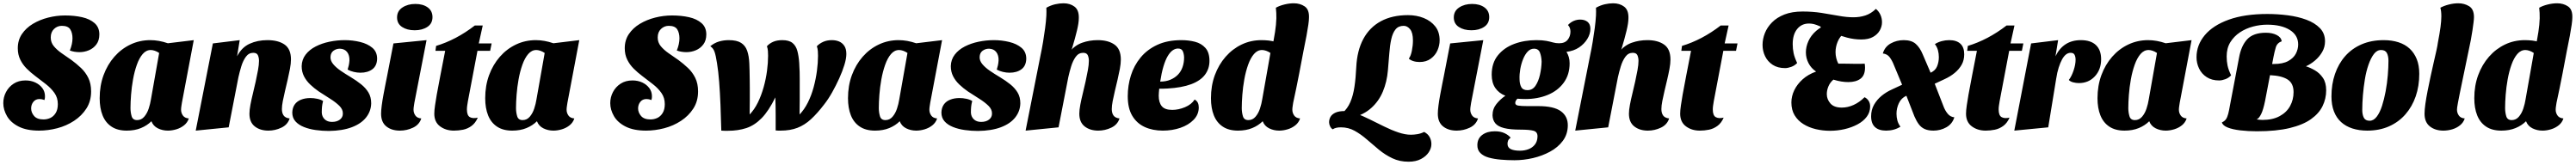

<svg xmlns="http://www.w3.org/2000/svg" viewBox="-22 -774 15633 1003"><path d="M215 20Q140 20 91.5 -4.5Q43 -29 20.5 -68Q-2 -107 -2 -147Q-2 -183 14.5 -214.5Q31 -246 61 -265.5Q91 -285 133 -285Q166 -285 192.5 -272.5Q219 -260 235 -238.5Q251 -217 251 -189Q251 -184 250.5 -178Q250 -172 248 -166Q240 -169 232.5 -170.5Q225 -172 218 -172Q194 -172 180.5 -155Q167 -138 167 -115Q167 -90 185 -69Q203 -48 242 -48Q264 -48 283.5 -57Q303 -66 316 -87Q329 -108 329 -141Q329 -180 308.5 -209Q288 -238 256.5 -262.5Q225 -287 192 -312Q164 -333 140 -357Q116 -381 101 -411.5Q86 -442 86 -481Q86 -530 111 -567Q136 -604 177.5 -629Q219 -654 270 -667Q321 -680 373 -680Q429 -680 476 -669.5Q523 -659 552 -633.5Q581 -608 581 -565Q581 -528 563 -504Q545 -480 517.5 -468.5Q490 -457 460 -457Q445 -457 430 -459.5Q415 -462 402 -467Q410 -487 414 -505.5Q418 -524 418 -541Q418 -574 404.5 -595.5Q391 -617 353 -617Q326 -617 306 -598Q286 -579 286 -546Q286 -516 304.5 -493.5Q323 -471 351.5 -451Q380 -431 412 -409Q442 -387 469.5 -361Q497 -335 514 -300.5Q531 -266 531 -218Q531 -159 502.5 -114.5Q474 -70 427.5 -39.5Q381 -9 325.5 5.5Q270 20 215 20Z M747 20Q691 20 654.5 -4.5Q618 -29 600.5 -73Q583 -117 583 -177Q583 -253 606.5 -317Q630 -381 672 -429Q714 -477 770 -503.5Q826 -530 890 -530Q942 -530 997 -511L1154 -530L1082 -149Q1081 -141 1079 -129Q1077 -117 1077 -107Q1077 -88 1088 -72Q1099 -56 1124 -54Q1116 -29 1095.5 -12.5Q1075 4 1048.5 12Q1022 20 997 20Q964 20 936 6Q908 -8 897 -37Q871 -11 833.5 4.5Q796 20 747 20ZM810 -44Q836 -44 853.5 -64.5Q871 -85 880.5 -114Q890 -143 894 -169L944 -452Q931 -461 917.5 -465.5Q904 -470 893 -470Q865 -470 844 -445.5Q823 -421 808.5 -380Q794 -339 785.5 -291.5Q777 -244 773.5 -198Q770 -152 770 -117Q770 -91 777 -67.5Q784 -44 810 -44Z M1607 20Q1557 20 1524.5 -5.5Q1492 -31 1492 -83Q1492 -105 1498 -137Q1504 -169 1513 -205.5Q1522 -242 1530 -278.5Q1538 -315 1544 -348Q1550 -381 1550 -404Q1550 -423 1543.5 -438Q1537 -453 1515 -453Q1488 -453 1470.5 -429Q1453 -405 1442.5 -370.5Q1432 -336 1425 -304L1366 0L1166 20L1270 -510L1433 -530L1417 -432Q1445 -486 1493 -508Q1541 -530 1601 -530Q1667 -530 1705.5 -503Q1744 -476 1744 -413Q1744 -388 1738 -356Q1732 -324 1724 -289.5Q1716 -255 1708 -221.5Q1700 -188 1694.5 -159.5Q1689 -131 1689 -111Q1689 -87 1699.5 -72Q1710 -57 1736 -54Q1724 -16 1686 2Q1648 20 1607 20Z M1974 22Q1934 22 1894.5 16.5Q1855 11 1822.5 -2Q1790 -15 1771 -36.5Q1752 -58 1752 -90Q1753 -119 1766.5 -138.5Q1780 -158 1805 -168Q1830 -178 1862 -178Q1882 -178 1903.5 -173.5Q1925 -169 1939 -160Q1934 -141 1932.5 -125.5Q1931 -110 1931 -90Q1932 -65 1948.5 -49Q1965 -33 1993 -33Q2023 -33 2041 -47Q2059 -61 2059 -83Q2060 -109 2037.5 -131Q2015 -153 1981.5 -174Q1948 -195 1913 -218Q1884 -238 1860.5 -260.5Q1837 -283 1823 -310.5Q1809 -338 1809 -372Q1810 -412 1833 -442Q1856 -472 1894 -491.5Q1932 -511 1978 -520.5Q2024 -530 2071 -530Q2118 -530 2163.5 -519Q2209 -508 2238 -483.5Q2267 -459 2267 -417Q2266 -374 2238 -353Q2210 -332 2165 -332Q2146 -332 2125 -337Q2104 -342 2088 -351Q2092 -363 2095 -377Q2098 -391 2099 -406Q2100 -438 2085 -457.5Q2070 -477 2041 -478Q2019 -478 2002 -465.5Q1985 -453 1984 -428Q1983 -405 2000.5 -384Q2018 -363 2046.5 -343.5Q2075 -324 2107 -305Q2142 -284 2170 -261.5Q2198 -239 2214.5 -211.5Q2231 -184 2231 -146Q2230 -98 2200 -60Q2170 -22 2113 -0.5Q2056 21 1974 22Z M2405 20Q2355 20 2323 -5.5Q2291 -31 2291 -83Q2291 -102 2295 -133Q2299 -164 2305.5 -198.5Q2312 -233 2318 -264Q2324 -295 2328 -314L2366 -510L2567 -530L2493 -149Q2492 -141 2490 -129Q2488 -117 2488 -107Q2488 -88 2499 -72Q2510 -56 2535 -54Q2523 -16 2485 2Q2447 20 2405 20ZM2495 -590Q2449 -590 2418.5 -610Q2388 -630 2388 -668Q2388 -707 2420.5 -728.5Q2453 -750 2499 -750Q2545 -750 2574 -729Q2603 -708 2603 -670Q2603 -631 2572 -610.5Q2541 -590 2495 -590Z M2733 20Q2684 20 2649 -6Q2614 -32 2614 -83Q2614 -103 2618.5 -133.5Q2623 -164 2629 -199Q2635 -234 2641.5 -265.5Q2648 -297 2651 -316L2680 -465H2621L2625 -495Q2685 -513 2744 -544Q2803 -575 2860 -619H2908L2884 -510H2962L2953 -465H2876L2818 -159Q2816 -146 2814 -133.5Q2812 -121 2812 -109Q2812 -72 2830 -62Q2848 -52 2878 -59Q2864 -26 2840 -8.5Q2816 9 2788.5 14.5Q2761 20 2733 20Z M3087 20Q3031 20 2994.5 -4.5Q2958 -29 2940.5 -73Q2923 -117 2923 -177Q2923 -253 2946.5 -317Q2970 -381 3012 -429Q3054 -477 3110 -503.5Q3166 -530 3230 -530Q3282 -530 3337 -511L3494 -530L3422 -149Q3421 -141 3419 -129Q3417 -117 3417 -107Q3417 -88 3428 -72Q3439 -56 3464 -54Q3456 -29 3435.5 -12.5Q3415 4 3388.5 12Q3362 20 3337 20Q3304 20 3276 6Q3248 -8 3237 -37Q3211 -11 3173.5 4.5Q3136 20 3087 20ZM3150 -44Q3176 -44 3193.5 -64.5Q3211 -85 3220.5 -114Q3230 -143 3234 -169L3284 -452Q3271 -461 3257.5 -465.5Q3244 -470 3233 -470Q3205 -470 3184 -445.5Q3163 -421 3148.5 -380Q3134 -339 3125.5 -291.5Q3117 -244 3113.5 -198Q3110 -152 3110 -117Q3110 -91 3117 -67.5Q3124 -44 3150 -44Z M3899 20Q3824 20 3775.5 -4.5Q3727 -29 3704.5 -68Q3682 -107 3682 -147Q3682 -183 3698.5 -214.5Q3715 -246 3745 -265.5Q3775 -285 3817 -285Q3850 -285 3876.5 -272.5Q3903 -260 3919 -238.5Q3935 -217 3935 -189Q3935 -184 3934.5 -178Q3934 -172 3932 -166Q3924 -169 3916.5 -170.5Q3909 -172 3902 -172Q3878 -172 3864.5 -155Q3851 -138 3851 -115Q3851 -90 3869 -69Q3887 -48 3926 -48Q3948 -48 3967.5 -57Q3987 -66 4000 -87Q4013 -108 4013 -141Q4013 -180 3992.5 -209Q3972 -238 3940.5 -262.5Q3909 -287 3876 -312Q3848 -333 3824 -357Q3800 -381 3785 -411.5Q3770 -442 3770 -481Q3770 -530 3795 -567Q3820 -604 3861.5 -629Q3903 -654 3954 -667Q4005 -680 4057 -680Q4113 -680 4160 -669.5Q4207 -659 4236 -633.5Q4265 -608 4265 -565Q4265 -528 4247 -504Q4229 -480 4201.5 -468.5Q4174 -457 4144 -457Q4129 -457 4114 -459.5Q4099 -462 4086 -467Q4094 -487 4098 -505.5Q4102 -524 4102 -541Q4102 -574 4088.5 -595.5Q4075 -617 4037 -617Q4010 -617 3990 -598Q3970 -579 3970 -546Q3970 -516 3988.5 -493.5Q4007 -471 4035.5 -451Q4064 -431 4096 -409Q4126 -387 4153.5 -361Q4181 -335 4198 -300.5Q4215 -266 4215 -218Q4215 -159 4186.5 -114.5Q4158 -70 4111.5 -39.5Q4065 -9 4009.5 5.5Q3954 20 3899 20Z M4396 21Q4386 21 4376.5 21Q4367 21 4356 20Q4354 -62 4351 -137Q4348 -212 4343 -276.5Q4338 -341 4330 -390Q4323 -436 4315 -459Q4307 -482 4289 -493Q4315 -514 4343 -522Q4371 -530 4401 -530Q4450 -530 4476 -513.5Q4502 -497 4513 -465.5Q4524 -434 4526 -390Q4527 -375 4527.5 -347Q4528 -319 4528.5 -289Q4529 -259 4529 -238Q4529 -208 4529 -168.5Q4529 -129 4528 -78Q4557 -108 4578 -151Q4599 -194 4613 -244Q4627 -294 4633.5 -343.5Q4640 -393 4640 -435Q4640 -449 4639 -463.5Q4638 -478 4633 -493Q4648 -510 4671 -520Q4694 -530 4726 -530Q4767 -530 4788 -513Q4809 -496 4817.5 -465Q4826 -434 4829 -391Q4829 -380 4830 -367.5Q4831 -355 4831.5 -337.5Q4832 -320 4832 -294.5Q4832 -269 4832 -234Q4832 -204 4832 -165.5Q4832 -127 4831 -78Q4860 -108 4881.5 -151Q4903 -194 4916.5 -244Q4930 -294 4936.5 -343.5Q4943 -393 4943 -435Q4943 -449 4942 -463.5Q4941 -478 4936 -493Q4951 -509 4974 -519.5Q4997 -530 5027 -530Q5051 -530 5070.5 -522Q5090 -514 5102.5 -495.5Q5115 -477 5115 -446Q5115 -418 5103 -379Q5091 -340 5071.5 -297Q5052 -254 5029 -213Q5006 -172 4981 -140Q4939 -85 4900.5 -49.5Q4862 -14 4818 3Q4774 20 4716 20Q4709 20 4701.5 20Q4694 20 4686 19Q4686 -24 4686 -75Q4686 -126 4684 -182Q4644 -100 4601 -56Q4558 -12 4508 4.5Q4458 21 4396 21Z M5289 20Q5233 20 5196.5 -4.5Q5160 -29 5142.5 -73Q5125 -117 5125 -177Q5125 -253 5148.5 -317Q5172 -381 5214 -429Q5256 -477 5312 -503.5Q5368 -530 5432 -530Q5484 -530 5539 -511L5696 -530L5624 -149Q5623 -141 5621 -129Q5619 -117 5619 -107Q5619 -88 5630 -72Q5641 -56 5666 -54Q5658 -29 5637.5 -12.5Q5617 4 5590.5 12Q5564 20 5539 20Q5506 20 5478 6Q5450 -8 5439 -37Q5413 -11 5375.5 4.5Q5338 20 5289 20ZM5352 -44Q5378 -44 5395.5 -64.5Q5413 -85 5422.5 -114Q5432 -143 5436 -169L5486 -452Q5473 -461 5459.5 -465.5Q5446 -470 5435 -470Q5407 -470 5386 -445.5Q5365 -421 5350.5 -380Q5336 -339 5327.5 -291.5Q5319 -244 5315.5 -198Q5312 -152 5312 -117Q5312 -91 5319 -67.5Q5326 -44 5352 -44Z M5914 22Q5874 22 5834.5 16.5Q5795 11 5762.5 -2Q5730 -15 5711 -36.5Q5692 -58 5692 -90Q5693 -119 5706.5 -138.5Q5720 -158 5745 -168Q5770 -178 5802 -178Q5822 -178 5843.5 -173.5Q5865 -169 5879 -160Q5874 -141 5872.5 -125.5Q5871 -110 5871 -90Q5872 -65 5888.5 -49Q5905 -33 5933 -33Q5963 -33 5981 -47Q5999 -61 5999 -83Q6000 -109 5977.5 -131Q5955 -153 5921.5 -174Q5888 -195 5853 -218Q5824 -238 5800.5 -260.5Q5777 -283 5763 -310.5Q5749 -338 5749 -372Q5750 -412 5773 -442Q5796 -472 5834 -491.5Q5872 -511 5918 -520.5Q5964 -530 6011 -530Q6058 -530 6103.5 -519Q6149 -508 6178 -483.5Q6207 -459 6207 -417Q6206 -374 6178 -353Q6150 -332 6105 -332Q6086 -332 6065 -337Q6044 -342 6028 -351Q6032 -363 6035 -377Q6038 -391 6039 -406Q6040 -438 6025 -457.5Q6010 -477 5981 -478Q5959 -478 5942 -465.5Q5925 -453 5924 -428Q5923 -405 5940.5 -384Q5958 -363 5986.5 -343.5Q6015 -324 6047 -305Q6082 -284 6110 -261.5Q6138 -239 6154.5 -211.5Q6171 -184 6171 -146Q6170 -98 6140 -60Q6110 -22 6053 -0.5Q5996 21 5914 22Z M6644 20Q6594 20 6561.5 -5.5Q6529 -31 6529 -83Q6529 -105 6535 -137Q6541 -169 6550 -205.5Q6559 -242 6567 -278.5Q6575 -315 6581 -348Q6587 -381 6587 -404Q6587 -423 6580.5 -438Q6574 -453 6552 -453Q6525 -453 6507.5 -429Q6490 -405 6479.5 -370.5Q6469 -336 6462 -304L6403 0L6203 20L6295 -445L6473 -462Q6503 -499 6547 -514.5Q6591 -530 6641 -530Q6704 -530 6742.5 -503Q6781 -476 6781 -412Q6781 -387 6775 -355Q6769 -323 6761 -289Q6753 -255 6745 -221.5Q6737 -188 6731.5 -159.5Q6726 -131 6726 -111Q6726 -87 6736.5 -72Q6747 -57 6773 -54Q6761 -16 6723 2Q6685 20 6644 20ZM6466 -422 6293 -435Q6302 -477 6309 -519.5Q6316 -562 6321.5 -603Q6327 -644 6329 -680Q6330 -692 6329.5 -704Q6329 -716 6329 -727Q6356 -742 6382.5 -748Q6409 -754 6433 -754Q6473 -754 6500 -733.5Q6527 -713 6526 -665Q6526 -649 6523 -629.5Q6520 -610 6514.5 -587.5Q6509 -565 6502 -539Q6495 -513 6486 -483.5Q6477 -454 6466 -422Z M7036 20Q6974 20 6926 -2Q6878 -24 6850.5 -70Q6823 -116 6823 -189Q6823 -254 6842 -315Q6861 -376 6901 -424.5Q6941 -473 7002.5 -501.5Q7064 -530 7149 -530Q7193 -530 7231.5 -520Q7270 -510 7294.5 -482.5Q7319 -455 7319 -404Q7319 -356 7291.5 -319.5Q7264 -283 7207.5 -262Q7151 -241 7065 -236Q7053 -235 7040 -235Q7027 -235 7014 -235Q7013 -224 7012 -212.5Q7011 -201 7011 -193Q7011 -151 7029.5 -128.5Q7048 -106 7093 -106Q7131 -106 7170.5 -122.5Q7210 -139 7229 -169Q7243 -161 7248.5 -149Q7254 -137 7254 -121Q7254 -78 7223 -46Q7192 -14 7142.5 3Q7093 20 7036 20ZM7020 -278Q7055 -278 7082 -289.5Q7109 -301 7127.5 -320Q7146 -339 7155.5 -366Q7165 -393 7165 -425Q7164 -449 7156.5 -464Q7149 -479 7128 -479Q7111 -479 7095 -467.5Q7079 -456 7065 -432Q7051 -408 7039.5 -369.5Q7028 -331 7020 -278Z M7492 20Q7436 20 7399.5 -4.5Q7363 -29 7345.5 -73Q7328 -117 7328 -177Q7328 -253 7351.5 -317Q7375 -381 7417 -429Q7459 -477 7514.5 -503.5Q7570 -530 7635 -530Q7656 -530 7679.5 -527.5Q7703 -525 7716 -519L7893 -482Q7879 -407 7863 -324Q7847 -241 7827 -149Q7826 -141 7824 -129Q7822 -117 7822 -107Q7822 -88 7833 -72Q7844 -56 7869 -54Q7861 -29 7840.5 -12.5Q7820 4 7793.5 12Q7767 20 7742 20Q7709 20 7681 6Q7653 -8 7642 -37Q7616 -11 7578.5 4.5Q7541 20 7492 20ZM7555 -44Q7581 -44 7598.5 -64.5Q7616 -85 7625.5 -114Q7635 -143 7639 -169L7689 -452Q7676 -461 7662.5 -465.5Q7649 -470 7638 -470Q7610 -470 7589 -445.5Q7568 -421 7553.5 -380Q7539 -339 7530.5 -291.5Q7522 -244 7518.5 -198Q7515 -152 7515 -117Q7515 -91 7522 -67.5Q7529 -44 7555 -44ZM7891 -471 7699 -482Q7710 -535 7717 -579.5Q7724 -624 7725 -663Q7725 -680 7724.5 -695.5Q7724 -711 7722 -727Q7743 -739 7773 -746.5Q7803 -754 7831 -754Q7869 -754 7897 -735Q7925 -716 7923 -666Q7923 -651 7919 -623Q7915 -595 7908 -557Q7901 -519 7891 -471Z M8187 -59 8127 -88Q8157 -114 8174 -153.5Q8191 -193 8199 -246.5Q8207 -300 8210 -366Q8215 -467 8253 -537.5Q8291 -608 8359.5 -645Q8428 -682 8524 -682Q8576 -682 8619.5 -664.5Q8663 -647 8689.5 -613.5Q8716 -580 8716 -529Q8716 -498 8703 -468Q8690 -438 8662.5 -417.5Q8635 -397 8594 -397Q8573 -397 8555 -403Q8537 -409 8529 -418Q8541 -433 8547.5 -465.5Q8554 -498 8554 -528Q8554 -575 8537 -596Q8520 -617 8498 -617Q8466 -617 8448.5 -595.5Q8431 -574 8422.5 -536Q8414 -498 8410.5 -449Q8407 -400 8402 -346Q8396 -276 8371.5 -217.5Q8347 -159 8301.5 -118Q8256 -77 8187 -59ZM8527 209Q8473 209 8429 188Q8385 167 8347.5 136Q8310 105 8274 73.5Q8238 42 8200 21Q8162 0 8117 0Q8100 0 8088 3Q8076 6 8067 12Q8057 6 8051 -6.5Q8045 -19 8045 -31Q8045 -48 8053.5 -63.5Q8062 -79 8083 -89Q8104 -99 8141 -99Q8171 -99 8209.5 -84.5Q8248 -70 8291.5 -48.5Q8335 -27 8379.5 -5Q8424 17 8465.5 31Q8507 45 8541 45Q8560 45 8581 41.5Q8602 38 8622 28Q8645 40 8655.5 59.5Q8666 79 8666 102Q8666 127 8650 151.5Q8634 176 8603 192.5Q8572 209 8527 209Z M8819 20Q8769 20 8737 -5.5Q8705 -31 8705 -83Q8705 -102 8709 -133Q8713 -164 8719.5 -198.5Q8726 -233 8732 -264Q8738 -295 8742 -314L8780 -510L8981 -530L8907 -149Q8906 -141 8904 -129Q8902 -117 8902 -107Q8902 -88 8913 -72Q8924 -56 8949 -54Q8937 -16 8899 2Q8861 20 8819 20ZM8909 -590Q8863 -590 8832.5 -610Q8802 -630 8802 -668Q8802 -707 8834.5 -728.5Q8867 -750 8913 -750Q8959 -750 8988 -729Q9017 -708 9017 -670Q9017 -631 8986 -610.5Q8955 -590 8909 -590Z M9170 200Q9128 200 9087.5 196.5Q9047 193 9014.5 184Q8982 175 8963 156Q8944 137 8945 106Q8946 67 8975.5 45.5Q9005 24 9051 24Q9086 24 9110 35.5Q9134 47 9147 63Q9135 72 9131.5 81Q9128 90 9128 100Q9128 123 9148 132.5Q9168 142 9204 142Q9231 142 9255 133Q9279 124 9294 105Q9309 86 9310 57Q9311 28 9286.5 21Q9262 14 9207 14Q9144 14 9107 4.5Q9070 -5 9054 -24.5Q9038 -44 9037 -73Q9037 -112 9060.5 -141.5Q9084 -171 9115 -192Q9076 -207 9054 -239Q9032 -271 9032 -320Q9032 -391 9069.5 -437.5Q9107 -484 9168.5 -507Q9230 -530 9303 -530Q9340 -530 9363.5 -525.5Q9387 -521 9404 -516Q9421 -511 9441 -511Q9476 -511 9493 -532Q9510 -553 9510 -582Q9510 -606 9495 -622Q9511 -639 9530 -647Q9549 -655 9569 -655Q9597 -655 9614 -641Q9631 -627 9631 -599Q9631 -568 9612.5 -537.5Q9594 -507 9562 -485.5Q9530 -464 9486 -459Q9495 -444 9500 -427Q9505 -410 9505 -389Q9505 -320 9469 -271Q9433 -222 9372 -197Q9311 -172 9236 -172Q9225 -172 9213 -172.5Q9201 -173 9188 -174Q9183 -169 9179 -162.5Q9175 -156 9175 -148Q9175 -135 9193.5 -132Q9212 -129 9249 -129H9315Q9410 -129 9452.5 -97.5Q9495 -66 9494 -10Q9493 43 9463.5 82.5Q9434 122 9386 148Q9338 174 9282 187Q9226 200 9170 200ZM9249 -226Q9280 -226 9298 -253Q9316 -280 9325 -320Q9334 -360 9335 -399Q9334 -430 9325 -454Q9316 -478 9289 -478Q9267 -478 9250.5 -460.5Q9234 -443 9222.5 -414.5Q9211 -386 9205.5 -354.5Q9200 -323 9201 -294Q9201 -265 9211 -245.5Q9221 -226 9249 -226Z M9980 20Q9930 20 9897.5 -5.5Q9865 -31 9865 -83Q9865 -105 9871 -137Q9877 -169 9886 -205.5Q9895 -242 9903 -278.5Q9911 -315 9917 -348Q9923 -381 9923 -404Q9923 -423 9916.5 -438Q9910 -453 9888 -453Q9861 -453 9843.5 -429Q9826 -405 9815.5 -370.5Q9805 -336 9798 -304L9739 0L9539 20L9631 -445L9809 -462Q9839 -499 9883 -514.5Q9927 -530 9977 -530Q10040 -530 10078.5 -503Q10117 -476 10117 -412Q10117 -387 10111 -355Q10105 -323 10097 -289Q10089 -255 10081 -221.5Q10073 -188 10067.5 -159.5Q10062 -131 10062 -111Q10062 -87 10072.5 -72Q10083 -57 10109 -54Q10097 -16 10059 2Q10021 20 9980 20ZM9802 -422 9629 -435Q9638 -477 9645 -519.5Q9652 -562 9657.5 -603Q9663 -644 9665 -680Q9666 -692 9665.5 -704Q9665 -716 9665 -727Q9692 -742 9718.5 -748Q9745 -754 9769 -754Q9809 -754 9836 -733.5Q9863 -713 9862 -665Q9862 -649 9859 -629.5Q9856 -610 9850.5 -587.5Q9845 -565 9838 -539Q9831 -513 9822 -483.5Q9813 -454 9802 -422Z M10295 20Q10246 20 10211 -6Q10176 -32 10176 -83Q10176 -103 10180.5 -133.5Q10185 -164 10191 -199Q10197 -234 10203.5 -265.5Q10210 -297 10213 -316L10242 -465H10183L10187 -495Q10247 -513 10306 -544Q10365 -575 10422 -619H10470L10446 -510H10524L10515 -465H10438L10380 -159Q10378 -146 10376 -133.5Q10374 -121 10374 -109Q10374 -72 10392 -62Q10410 -52 10440 -59Q10426 -26 10402 -8.5Q10378 9 10350.5 14.5Q10323 20 10295 20Z M11085 21Q11041 21 10999 11Q10957 1 10923.5 -20Q10890 -41 10870.5 -73.5Q10851 -106 10851 -151Q10851 -189 10868.5 -225.5Q10886 -262 10919.5 -292Q10953 -322 11001 -339Q10971 -359 10955 -390Q10939 -421 10939 -456Q10939 -490 10954.5 -524.5Q10970 -559 11001.5 -586.5Q11033 -614 11080 -630L11169 -572Q11144 -550 11131.5 -519.5Q11119 -489 11119 -457Q11119 -439 11123.5 -420.5Q11128 -402 11136 -387Q11154 -387 11172.5 -387Q11191 -387 11208 -386.5Q11225 -386 11237 -386Q11256 -386 11271 -386Q11286 -386 11296 -387Q11297 -381 11297.5 -374.5Q11298 -368 11298 -363Q11298 -316 11270.5 -295.5Q11243 -275 11196 -275Q11176 -275 11154 -278.5Q11132 -282 11106 -290Q11086 -273 11076 -249.5Q11066 -226 11066 -202Q11066 -170 11088 -145Q11110 -120 11157 -120Q11193 -120 11228.5 -136Q11264 -152 11295 -183Q11310 -176 11319.5 -161.5Q11329 -147 11329 -127Q11329 -92 11308.5 -64.5Q11288 -37 11252.5 -18Q11217 1 11174 11Q11131 21 11085 21ZM10813 -360Q10768 -360 10737.5 -380Q10707 -400 10691.5 -432Q10676 -464 10676 -501Q10676 -537 10690 -572.5Q10704 -608 10733.5 -638Q10763 -668 10809 -686Q10855 -704 10919 -704Q10980 -704 11034.5 -695.5Q11089 -687 11137.5 -678Q11186 -669 11228 -669Q11266 -669 11300 -680Q11334 -691 11364 -720Q11382 -705 11391.5 -684Q11401 -663 11401 -639Q11401 -613 11387.5 -589Q11374 -565 11346.5 -549.5Q11319 -534 11275 -534Q11232 -534 11188.5 -545.5Q11145 -557 11104.5 -573.5Q11064 -590 11030 -607L11027 -613Q11002 -624 10987.5 -627.5Q10973 -631 10958 -631Q10913 -631 10886 -597.5Q10859 -564 10859 -506Q10859 -477 10864.5 -451Q10870 -425 10886 -391Q10871 -375 10850 -367.5Q10829 -360 10813 -360Z M11426 20Q11382 20 11358.5 -1.5Q11335 -23 11335 -67Q11335 -106 11352.5 -137Q11370 -168 11398.5 -191.5Q11427 -215 11463 -231L11523 -259L11473 -379Q11463 -405 11448 -425.5Q11433 -446 11406 -449Q11418 -490 11454 -510Q11490 -530 11533 -530Q11580 -530 11605.5 -507.5Q11631 -485 11648 -444L11696 -332Q11725 -345 11735.5 -371Q11746 -397 11746 -427Q11746 -449 11740.5 -469Q11735 -489 11722 -506Q11741 -518 11763.5 -524Q11786 -530 11809 -530Q11853 -530 11876.5 -508.5Q11900 -487 11900 -444Q11900 -408 11884.5 -380.5Q11869 -353 11842.5 -331Q11816 -309 11781 -293L11721 -265L11773 -131Q11783 -103 11799.5 -83Q11816 -63 11840 -61Q11828 -21 11792 -0.5Q11756 20 11713 20Q11682 20 11660.5 10.5Q11639 1 11624.5 -18.5Q11610 -38 11598 -66L11549 -192Q11518 -178 11503.5 -147Q11489 -116 11489 -83Q11489 -61 11494.5 -41Q11500 -21 11513 -4Q11475 20 11426 20Z M12030 20Q11981 20 11946 -6Q11911 -32 11911 -83Q11911 -103 11915.5 -133.5Q11920 -164 11926 -199Q11932 -234 11938.5 -265.5Q11945 -297 11948 -316L11977 -465H11918L11922 -495Q11982 -513 12041 -544Q12100 -575 12157 -619H12205L12181 -510H12259L12250 -465H12173L12115 -159Q12113 -146 12111 -133.5Q12109 -121 12109 -109Q12109 -72 12127 -62Q12145 -52 12175 -59Q12161 -26 12137 -8.5Q12113 9 12085.5 14.5Q12058 20 12030 20Z M12204 20 12306 -510 12470 -530 12454 -432Q12477 -480 12515.5 -505Q12554 -530 12608 -530Q12668 -530 12699.5 -500Q12731 -470 12731 -414Q12731 -351 12693 -310Q12655 -269 12596 -269Q12579 -269 12561.5 -273.5Q12544 -278 12535 -288Q12552 -310 12564 -346Q12576 -382 12576 -411Q12576 -428 12570 -440.5Q12564 -453 12546 -453Q12531 -453 12518 -443Q12505 -433 12494 -413Q12483 -393 12473.5 -363.5Q12464 -334 12458 -294L12410 0Z M12873 20Q12817 20 12780.5 -4.5Q12744 -29 12726.5 -73Q12709 -117 12709 -177Q12709 -253 12732.5 -317Q12756 -381 12798 -429Q12840 -477 12896 -503.5Q12952 -530 13016 -530Q13068 -530 13123 -511L13280 -530L13208 -149Q13207 -141 13205 -129Q13203 -117 13203 -107Q13203 -88 13214 -72Q13225 -56 13250 -54Q13242 -29 13221.5 -12.5Q13201 4 13174.5 12Q13148 20 13123 20Q13090 20 13062 6Q13034 -8 13023 -37Q12997 -11 12959.5 4.5Q12922 20 12873 20ZM12936 -44Q12962 -44 12979.5 -64.5Q12997 -85 13006.5 -114Q13016 -143 13020 -169L13070 -452Q13057 -461 13043.5 -465.5Q13030 -470 13019 -470Q12991 -470 12970 -445.5Q12949 -421 12934.5 -380Q12920 -339 12911.5 -291.5Q12903 -244 12899.5 -198Q12896 -152 12896 -117Q12896 -91 12903 -67.5Q12910 -44 12936 -44Z M13676 24Q13623 24 13576 18.5Q13529 13 13499 1Q13469 -11 13464 -30Q13480 -37 13488.5 -49Q13497 -61 13502.5 -82.5Q13508 -104 13514 -139L13568 -423Q13581 -496 13618 -535.5Q13655 -575 13731 -575Q13770 -575 13797 -561Q13824 -547 13827 -523Q13799 -513 13791 -485.5Q13783 -458 13777 -427L13769 -385H13779Q13834 -385 13866.5 -403Q13899 -421 13913 -448Q13927 -475 13927 -504Q13927 -560 13876 -592Q13825 -624 13739 -624Q13696 -624 13652.5 -612.5Q13609 -601 13573 -577Q13537 -553 13515 -517Q13493 -481 13493 -431Q13493 -401 13498.5 -375Q13504 -349 13520 -316Q13505 -300 13484.5 -292.5Q13464 -285 13447 -285Q13403 -285 13372 -305Q13341 -325 13325.5 -357.5Q13310 -390 13310 -426Q13310 -500 13360 -560Q13410 -620 13506 -654.5Q13602 -689 13740 -689Q13802 -689 13864 -681Q13926 -673 13977 -654Q14028 -635 14059 -603Q14090 -571 14090 -523Q14090 -488 14073 -458.5Q14056 -429 14029.5 -406.5Q14003 -384 13974 -371Q14000 -363 14028.5 -346.5Q14057 -330 14077 -301Q14097 -272 14097 -225Q14097 -174 14075 -129Q14053 -84 14004.5 -49.5Q13956 -15 13875 4.5Q13794 24 13676 24ZM13710 -45Q13772 -45 13814.5 -68Q13857 -91 13878 -129.5Q13899 -168 13899 -214Q13899 -268 13862.5 -291Q13826 -314 13756 -317L13726 -160Q13715 -106 13702 -80Q13689 -54 13675 -48Q13685 -47 13693.5 -46Q13702 -45 13710 -45Z M14346 20Q14297 20 14256.5 7Q14216 -6 14187.5 -32Q14159 -58 14144 -97Q14129 -136 14129 -188Q14129 -262 14150.5 -324.5Q14172 -387 14212.5 -433Q14253 -479 14312 -504.5Q14371 -530 14446 -530Q14496 -530 14536 -517Q14576 -504 14603.5 -478.5Q14631 -453 14646.5 -415Q14662 -377 14662 -325Q14662 -251 14640.5 -188.5Q14619 -126 14578 -79Q14537 -32 14478.5 -6Q14420 20 14346 20ZM14361 -40Q14385 -40 14404 -65Q14423 -90 14436 -130.5Q14449 -171 14458 -219.5Q14467 -268 14471 -316.5Q14475 -365 14475 -404Q14475 -433 14465.5 -451.5Q14456 -470 14430 -470Q14405 -470 14386.5 -445.5Q14368 -421 14354 -381Q14340 -341 14332 -292.5Q14324 -244 14320 -195.5Q14316 -147 14316 -106Q14316 -77 14325.5 -58.5Q14335 -40 14361 -40Z M14808 20Q14759 20 14726.5 -5.5Q14694 -31 14694 -83Q14694 -106 14699 -142Q14704 -178 14712.5 -221Q14721 -264 14730.5 -308.5Q14740 -353 14749.5 -394Q14759 -435 14766 -466.5Q14773 -498 14775 -515Q14786 -572 14791 -610Q14796 -648 14796 -675Q14796 -691 14794.5 -704Q14793 -717 14790 -727Q14812 -739 14841.5 -746.5Q14871 -754 14899 -754Q14936 -754 14965 -736Q14994 -718 14994 -670Q14994 -658 14991.5 -638Q14989 -618 14985 -590.5Q14981 -563 14975 -531Q14969 -499 14961 -463Q14941 -366 14928 -304Q14915 -242 14907.5 -204.5Q14900 -167 14896.5 -148Q14893 -129 14892 -121Q14891 -113 14891 -107Q14891 -88 14902 -72Q14913 -56 14938 -54Q14930 -29 14909.5 -12.5Q14889 4 14862.5 12Q14836 20 14808 20Z M15160 20Q15104 20 15067.5 -4.5Q15031 -29 15013.5 -73Q14996 -117 14996 -177Q14996 -253 15019.5 -317Q15043 -381 15085 -429Q15127 -477 15182.5 -503.5Q15238 -530 15303 -530Q15324 -530 15347.5 -527.5Q15371 -525 15384 -519L15561 -482Q15547 -407 15531 -324Q15515 -241 15495 -149Q15494 -141 15492 -129Q15490 -117 15490 -107Q15490 -88 15501 -72Q15512 -56 15537 -54Q15529 -29 15508.5 -12.5Q15488 4 15461.5 12Q15435 20 15410 20Q15377 20 15349 6Q15321 -8 15310 -37Q15284 -11 15246.5 4.5Q15209 20 15160 20ZM15223 -44Q15249 -44 15266.5 -64.5Q15284 -85 15293.5 -114Q15303 -143 15307 -169L15357 -452Q15344 -461 15330.5 -465.5Q15317 -470 15306 -470Q15278 -470 15257 -445.5Q15236 -421 15221.5 -380Q15207 -339 15198.5 -291.5Q15190 -244 15186.5 -198Q15183 -152 15183 -117Q15183 -91 15190 -67.5Q15197 -44 15223 -44ZM15559 -471 15367 -482Q15378 -535 15385 -579.5Q15392 -624 15393 -663Q15393 -680 15392.5 -695.5Q15392 -711 15390 -727Q15411 -739 15441 -746.5Q15471 -754 15499 -754Q15537 -754 15565 -735Q15593 -716 15591 -666Q15591 -651 15587 -623Q15583 -595 15576 -557Q15569 -519 15559 -471Z"/></svg>

Font: Sansita Swashed Light ExtraBold
Style: Regular
Weight: 800
Version: Version 1.003